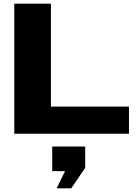

<svg xmlns="http://www.w3.org/2000/svg" viewBox="-20 -730 740 1048"><path d="M58 0V-710H258V-148H684V0ZM289 298 335 204H265V70H445V186L369 298Z"/></svg>

Font: Special Gothic Expanded One
Style: Regular
Weight: 400
Designer: Alistair McCready
Foundry: Monolith
Version: Version 1.010; ttfautohint (v1.8.4.7-5d5b)